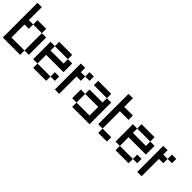

<svg xmlns="http://www.w3.org/2000/svg" viewBox="115 -1229 1957 1957"><g transform="rotate(45 1094.0 -250.0)"><path d="M0 -437.5V-500H62.5V-437.5ZM0 -375V-437.5H62.5V-375ZM0 -312.5V-375H62.5V-312.5ZM0 -250V-312.5H62.5V-250ZM0 -187.5V-250H62.5V-187.5ZM0 -125V-187.5H62.5V-125ZM0 -62.5V-125H62.5V-62.5ZM0 0V-62.5H62.5V0ZM62.5 0V-62.5H125V0ZM125 0V-62.5H187.5V0ZM187.5 0V-62.5H250V0ZM250 -62.5V-125H312.5V-62.5ZM250 -125V-187.5H312.5V-125ZM250 -187.5V-250H312.5V-187.5ZM250 -250V-312.5H312.5V-250ZM187.5 -312.5V-375H250V-312.5ZM125 -312.5V-375H187.5V-312.5ZM62.5 -250V-312.5H125V-250Z M437.5 -312.5V-375H500V-312.5ZM500 -312.5V-375H562.5V-312.5ZM562.5 -312.5V-375H625V-312.5ZM625 -250V-312.5H687.5V-250ZM625 -187.5V-250H687.5V-187.5ZM562.5 -187.5V-250H625V-187.5ZM500 -187.5V-250H562.5V-187.5ZM437.5 -187.5V-250H500V-187.5ZM375 -250V-312.5H437.5V-250ZM375 -187.5V-250H437.5V-187.5ZM375 -125V-187.5H437.5V-125ZM375 -62.5V-125H437.5V-62.5ZM437.5 0V-62.5H500V0ZM500 0V-62.5H562.5V0ZM562.5 0V-62.5H625V0ZM625 -62.5V-125H687.5V-62.5Z M875 -312.5V-375H937.5V-312.5ZM750 -250V-312.5H812.5V-250ZM750 0V-62.5H812.5V0ZM750 -187.5V-250H812.5V-187.5ZM750 -125V-187.5H812.5V-125ZM750 -62.5V-125H812.5V-62.5ZM812.5 -250V-312.5H875V-250ZM750 -312.5V-375H812.5V-312.5Z M1000 -312.5V-375H1062.5V-312.5ZM1062.5 -312.5V-375H1125V-312.5ZM1125 -312.5V-375H1187.5V-312.5ZM1187.5 -250V-312.5H1250V-250ZM1187.5 -187.5V-250H1250V-187.5ZM1187.5 -125V-187.5H1250V-125ZM1187.5 -62.5V-125H1250V-62.5ZM1187.5 0V-62.5H1250V0ZM1125 0V-62.5H1187.5V0ZM1062.5 0V-62.5H1125V0ZM1000 0V-62.5H1062.5V0ZM937.5 -62.5V-125H1000V-62.5ZM937.5 -125V-187.5H1000V-125ZM1000 -187.5V-250H1062.5V-187.5ZM1062.5 -187.5V-250H1125V-187.5ZM1125 -187.5V-250H1187.5V-187.5Z M1312.5 -437.5V-500H1375V-437.5ZM1312.5 -375V-437.5H1375V-375ZM1312.5 -312.5V-375H1375V-312.5ZM1312.5 -250V-312.5H1375V-250ZM1312.5 -187.5V-250H1375V-187.5ZM1312.5 -125V-187.5H1375V-125ZM1312.5 -62.5V-125H1375V-62.5ZM1375 0V-62.5H1437.5V0ZM1437.5 0V-62.5H1500V0ZM1437.5 -312.5V-375H1500V-312.5ZM1375 -312.5V-375H1437.5V-312.5Z M1625 -312.5V-375H1687.5V-312.5ZM1687.5 -312.5V-375H1750V-312.5ZM1750 -312.5V-375H1812.5V-312.5ZM1812.5 -250V-312.5H1875V-250ZM1812.5 -187.5V-250H1875V-187.5ZM1750 -187.5V-250H1812.5V-187.5ZM1687.5 -187.5V-250H1750V-187.5ZM1625 -187.5V-250H1687.5V-187.5ZM1562.5 -250V-312.5H1625V-250ZM1562.5 -187.5V-250H1625V-187.5ZM1562.5 -125V-187.5H1625V-125ZM1562.5 -62.5V-125H1625V-62.5ZM1625 0V-62.5H1687.5V0ZM1687.5 0V-62.5H1750V0ZM1750 0V-62.5H1812.5V0ZM1812.5 -62.5V-125H1875V-62.5Z M2062.5 -312.5V-375H2125V-312.5ZM1937.5 -250V-312.5H2000V-250ZM1937.5 0V-62.5H2000V0ZM1937.5 -187.5V-250H2000V-187.5ZM1937.5 -125V-187.5H2000V-125ZM1937.5 -62.5V-125H2000V-62.5ZM2000 -250V-312.5H2062.5V-250ZM1937.5 -312.5V-375H2000V-312.5Z"/></g></svg>

Font: AprilSans
Style: Regular
Weight: 400
Designer: typesprite
Version: Version 1.001;PS 001.001;hotconv 1.0.88;makeotf.lib2.5.64775